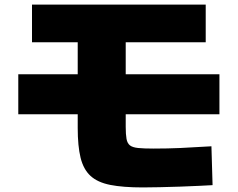

<svg xmlns="http://www.w3.org/2000/svg" viewBox="-20 -765 1040 840"><path d="M605 55Q518 55 462.5 44Q407 33 376 4.5Q345 -24 332.5 -75Q320 -126 320 -205V-580H120V-745H880V-580H530V-210Q530 -177 533.5 -157.5Q537 -138 548.5 -129Q560 -120 584.5 -117.5Q609 -115 652 -115Q712 -115 769 -117.5Q826 -120 905 -125L910 45Q891 46 852.5 48Q814 50 768 51.5Q722 53 678.5 54Q635 55 605 55ZM60 -265V-440H940V-265Z"/></svg>

Font: M PLUS 1 Thin Black
Style: Regular
Weight: 900
Version: Version 1.001